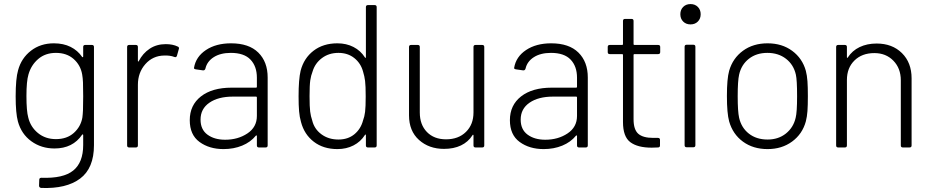

<svg xmlns="http://www.w3.org/2000/svg" viewBox="-20 -725 4581 944"><path d="M399 -504H432Q442 -504 442 -494V-11Q442 102 374 153Q306 204 182 199Q172 197 172 188L173 159Q173 149 184 149Q291 153 340 113.5Q389 74 389 -12V-61Q389 -63 387 -64Q385 -65 384 -63Q338 5 248 5Q183 5 134 -30.5Q85 -66 68 -128Q57 -169 57 -251Q57 -339 69 -380Q85 -439 132 -475.5Q179 -512 245 -512Q292 -512 327 -494.5Q362 -477 384 -445Q385 -443 387 -444Q389 -445 389 -447V-494Q389 -504 399 -504ZM389 -252Q389 -298 388 -320Q387 -342 384 -359Q376 -405 342 -435Q308 -465 255 -465Q203 -465 168 -435Q133 -405 120 -359Q110 -326 110 -253Q110 -179 119 -147Q130 -101 166.5 -71Q203 -41 255 -41Q309 -41 343 -71.5Q377 -102 385 -147Q387 -162 388 -184Q389 -206 389 -252Z M854 -496Q858 -495 859.5 -491Q861 -487 859 -483L850 -451Q847 -441 837 -445Q817 -453 787 -452Q731 -451 694.5 -409.5Q658 -368 658 -308V-10Q658 0 648 0H615Q605 0 605 -10V-494Q605 -504 615 -504H648Q658 -504 658 -494V-426Q658 -423 659.5 -422.5Q661 -422 662 -424Q682 -463 716 -485.5Q750 -508 795 -508Q830 -508 854 -496Z M1296 -344V-10Q1296 0 1286 0H1253Q1243 0 1243 -10V-56Q1243 -58 1241.5 -59Q1240 -60 1238 -58Q1212 -26 1170.5 -9Q1129 8 1079 8Q1009 8 961 -27Q913 -62 913 -134Q913 -208 968 -251Q1023 -294 1119 -294H1239Q1243 -294 1243 -298V-343Q1243 -399 1211.5 -432Q1180 -465 1115 -465Q1064 -465 1031 -444Q998 -423 990 -388Q987 -378 978 -379L943 -384Q932 -386 934 -392Q943 -446 992.5 -479Q1042 -512 1116 -512Q1204 -512 1250 -466.5Q1296 -421 1296 -344ZM1243 -155V-246Q1243 -250 1239 -250H1125Q1053 -250 1009.5 -220Q966 -190 966 -137Q966 -88 1000 -63Q1034 -38 1087 -38Q1150 -38 1196.5 -69Q1243 -100 1243 -155Z M1789 -700H1822Q1832 -700 1832 -690V-10Q1832 0 1822 0H1789Q1779 0 1779 -10V-60Q1779 -63 1777 -63.5Q1775 -64 1774 -61Q1753 -28 1718 -10Q1683 8 1639 8Q1570 8 1523 -28Q1476 -64 1460 -125Q1453 -149 1450.5 -178Q1448 -207 1448 -251Q1448 -335 1458 -377Q1474 -439 1521.5 -475.5Q1569 -512 1639 -512Q1683 -512 1718 -494Q1753 -476 1774 -443Q1775 -440 1777 -440.5Q1779 -441 1779 -444V-690Q1779 -700 1789 -700ZM1778 -251Q1778 -303 1775 -327Q1772 -351 1765 -373Q1754 -414 1722 -439.5Q1690 -465 1644 -465Q1597 -465 1563 -439.5Q1529 -414 1517 -374Q1509 -354 1505.5 -330Q1502 -306 1502 -252Q1502 -200 1505 -176.5Q1508 -153 1515 -133Q1525 -91 1560 -65Q1595 -39 1644 -39Q1691 -39 1722.5 -65Q1754 -91 1765 -133Q1772 -151 1775 -175Q1778 -199 1778 -251Z M2318 -504H2351Q2361 -504 2361 -494V-10Q2361 0 2351 0H2318Q2308 0 2308 -10V-59Q2308 -62 2306 -62.5Q2304 -63 2303 -60Q2282 -27 2246.5 -10Q2211 7 2163 7Q2089 7 2040 -37Q1991 -81 1991 -158V-494Q1991 -504 2001 -504H2034Q2044 -504 2044 -494V-172Q2044 -112 2079 -76Q2114 -40 2173 -40Q2234 -40 2271 -76.5Q2308 -113 2308 -172V-494Q2308 -504 2318 -504Z M2870 -344V-10Q2870 0 2860 0H2827Q2817 0 2817 -10V-56Q2817 -58 2815.5 -59Q2814 -60 2812 -58Q2786 -26 2744.5 -9Q2703 8 2653 8Q2583 8 2535 -27Q2487 -62 2487 -134Q2487 -208 2542 -251Q2597 -294 2693 -294H2813Q2817 -294 2817 -298V-343Q2817 -399 2785.5 -432Q2754 -465 2689 -465Q2638 -465 2605 -444Q2572 -423 2564 -388Q2561 -378 2552 -379L2517 -384Q2506 -386 2508 -392Q2517 -446 2566.5 -479Q2616 -512 2690 -512Q2778 -512 2824 -466.5Q2870 -421 2870 -344ZM2817 -155V-246Q2817 -250 2813 -250H2699Q2627 -250 2583.5 -220Q2540 -190 2540 -137Q2540 -88 2574 -63Q2608 -38 2661 -38Q2724 -38 2770.5 -69Q2817 -100 2817 -155Z M3216 -459H3099Q3095 -459 3095 -455V-139Q3095 -88 3118 -67.5Q3141 -47 3192 -47H3215Q3225 -47 3225 -37V-10Q3225 0 3215 0L3184 1Q3115 1 3079 -26Q3043 -53 3043 -125V-455Q3043 -459 3039 -459H2978Q2968 -459 2968 -469V-494Q2968 -504 2978 -504H3039Q3043 -504 3043 -508V-622Q3043 -632 3053 -632H3085Q3095 -632 3095 -622V-508Q3095 -504 3099 -504H3216Q3226 -504 3226 -494V-469Q3226 -459 3216 -459Z M3325 -655Q3325 -677 3339 -691Q3353 -705 3375 -705Q3397 -705 3411 -691Q3425 -677 3425 -655Q3425 -633 3411 -619Q3397 -605 3375 -605Q3353 -605 3339 -619Q3325 -633 3325 -655ZM3356 -505H3389Q3399 -505 3399 -495V-11Q3399 -1 3389 -1H3356Q3346 -1 3346 -11V-495Q3346 -505 3356 -505Z M3565 -128Q3554 -168 3554 -253Q3554 -338 3565 -377Q3583 -439 3633 -475.5Q3683 -512 3754 -512Q3825 -512 3875 -475Q3925 -438 3942 -377Q3948 -354 3950 -325.5Q3952 -297 3952 -253Q3952 -207 3950 -179Q3948 -151 3942 -128Q3925 -66 3874.5 -29Q3824 8 3754 8Q3683 8 3633 -28.5Q3583 -65 3565 -128ZM3892 -146Q3899 -173 3899 -252Q3899 -332 3893 -358Q3882 -407 3844.5 -436Q3807 -465 3753 -465Q3699 -465 3662 -436Q3625 -407 3614 -358Q3607 -327 3607 -252Q3607 -177 3614 -146Q3625 -97 3662 -68Q3699 -39 3754 -39Q3807 -39 3844 -68.5Q3881 -98 3892 -146Z M4462 -340V-10Q4462 0 4452 0H4419Q4409 0 4409 -10V-330Q4409 -389 4372.5 -426.5Q4336 -464 4279 -464Q4218 -464 4181 -427.5Q4144 -391 4144 -332V-10Q4144 0 4134 0H4101Q4091 0 4091 -10V-494Q4091 -504 4101 -504H4134Q4144 -504 4144 -494V-444Q4144 -441 4145.5 -440.5Q4147 -440 4148 -442Q4170 -476 4206.5 -493.5Q4243 -511 4290 -511Q4367 -511 4414.5 -464Q4462 -417 4462 -340Z"/></svg>

Font: Barlow Light
Style: Regular
Weight: 300
Designer: Jeremy Tribby
Foundry: Tribby Type
Version: Version 1.422